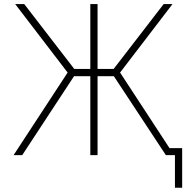

<svg xmlns="http://www.w3.org/2000/svg" viewBox="-20 -752 950 933"><path d="M418.9 2V-381.8H339.8L87.9 2H45.9L308.6 -399.4L53.7 -732.4H97.7L340.8 -417H418.9V-732.4H454.1V-417H532.2L775.4 -732.4H818.4L563.5 -399.4L803.7 -32.2H865.2V160.2H830.1V2H813.5H793H786.1L533.2 -381.8H454.1V2Z"/></svg>

Font: Gen Shin Gothic ExtraLight
Style: Regular
Weight: 100
Designer: [Source Han Sans]
Ryoko NISHIZUKA  (kana & ideographs); Paul D. Hunt (Latin, Greek & Cyrillic); Wenlong ZHANG  (bopomofo
Version: Version 1.002.20150607